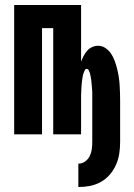

<svg xmlns="http://www.w3.org/2000/svg" viewBox="-20 -540 540 772"><path d="M295 212V118Q310 118 322 109.5Q334 101 340.5 88Q347 75 349 60.5Q351 46 351 32V-133Q351 -139 351 -144.5Q351 -150 351 -156Q351 -162 351 -167.5Q351 -173 350.5 -178.5Q350 -184 349.5 -190Q349 -196 348.5 -201.5Q348 -207 347.5 -212.5Q347 -218 346 -223.5Q345 -229 344 -235Q343 -241 341.5 -246Q340 -251 337 -257Q334 -263 329 -263Q323 -263 320.5 -257Q318 -251 316 -246Q314 -241 313 -235Q312 -229 311 -223.5Q310 -218 309.5 -212.5Q309 -207 308.5 -201.5Q308 -196 307.5 -190Q307 -184 307 -178.5Q307 -173 306.5 -167.5Q306 -162 306 -156Q306 -150 306 -144.5Q306 -139 306 -133V0H194V-427H149V0H37V-520H306V-292Q310 -303 316 -314.5Q322 -326 330 -335.5Q338 -345 350 -350.5Q362 -356 374 -356Q391 -356 404.5 -346.5Q418 -337 427 -323.5Q436 -310 441.5 -294.5Q447 -279 451 -263Q455 -247 457.5 -231Q460 -215 461 -198.5Q462 -182 462.5 -166Q463 -150 463 -133V32Q463 55 459.5 78Q456 101 446.5 122.5Q437 144 421.5 162Q406 180 385.5 191.5Q365 203 342 207.5Q319 212 295 212Z"/></svg>

Font: Iosevka SS18 Heavy
Style: Regular
Weight: 900
Monospace: yes
Designer: Belleve Invis
Foundry: Belleve Invis
Version: Version 25.1.1; ttfautohint (v1.8.4)